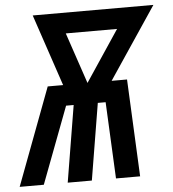

<svg xmlns="http://www.w3.org/2000/svg" viewBox="-70 -783 751 832"><g transform="rotate(-5 305.0 -367.5)"><path d="M-18 0 141 -423H208L103 -735H628L419 -423H486L506 0H401L385 -333H351L296 0H191L246 -333H213L87 0ZM314 -423 462 -645H239Z"/></g></svg>

Font: Iosevka SS04 Semibold Extended
Style: Italic
Weight: 600
Width: 7
Italic angle: -9°
Monospace: yes
Designer: Belleve Invis
Foundry: Belleve Invis
Version: Version 19.0.0; ttfautohint (v1.8.4)